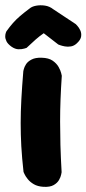

<svg xmlns="http://www.w3.org/2000/svg" viewBox="-44 -722 333 741"><path d="M123.2 -1Q101.2 -2.5 86.6 -11Q72 -19.5 63 -30.9Q54 -42.2 50.4 -50.4Q46.8 -58.5 46.8 -58.5Q40.8 -112.5 38.2 -158Q35.8 -203.5 35.8 -246.9Q35.8 -290.2 38.4 -338.8Q41 -387.2 46 -447.5Q46 -447.5 48 -455.6Q50 -463.8 56.5 -474.1Q63 -484.5 77.8 -492.2Q92.5 -500 117 -499.2Q143.8 -498.5 159.1 -487.9Q174.5 -477.2 182.1 -463.6Q189.8 -450 192.1 -439.8Q194.5 -429.5 194.5 -429.5Q191.2 -380.8 189.6 -338Q188 -295.2 188 -252.5Q188 -209.8 189.2 -162.2Q190.5 -114.8 193.8 -57.5Q193.8 -57.5 192.1 -48.5Q190.5 -39.5 184 -27.8Q177.5 -16 163.2 -7.8Q149 0.5 123.2 -1ZM0.2 -542Q-14.2 -552.5 -19.1 -562.8Q-24 -573 -23.8 -581.8Q-23.5 -590.5 -21.4 -595.9Q-19.2 -601.2 -19.2 -601.2Q-6.2 -619.2 6 -633.1Q18.2 -647 33.5 -660.1Q48.8 -673.2 70.2 -689.2Q79.2 -697 95.4 -700Q111.5 -703 129.4 -700.4Q147.2 -697.8 161.8 -686.2L248.5 -628.8Q248.5 -628.8 254.5 -622.4Q260.5 -616 265.6 -605.4Q270.8 -594.8 269.2 -581.9Q267.8 -569 252.8 -555Q242.2 -545 229.9 -542.9Q217.5 -540.8 206.4 -542.9Q195.2 -545 188.1 -547.6Q181 -550.2 181 -550.2L124.8 -593.8Q110.5 -584.2 93.5 -569.4Q76.5 -554.5 58.5 -537.2Q58.5 -537.2 49.8 -534.5Q41 -531.8 27.8 -531.9Q14.5 -532 0.2 -542Z"/></svg>

Font: Sour Gummy Black
Style: Regular
Weight: 900
Version: Version 1.000